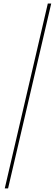

<svg xmlns="http://www.w3.org/2000/svg" viewBox="-20 -800 306 1070"><path d="M6.5 250 246.5 -780.5H265.5L25 250Z"/></svg>

Font: Bodoni Moda SC 11pt
Style: Italic
Weight: 400
Italic angle: -13°
Version: Version 2.005